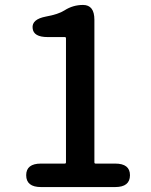

<svg xmlns="http://www.w3.org/2000/svg" viewBox="-20 -757 610 777"><path d="M146 0Q86 0 86 -48Q86 -95 146 -95H242Q247 -95 247 -100V-602Q247 -607 242 -607H173Q115 -607 112 -643Q108 -679 166 -690Q216 -699 241 -715Q275 -737 316 -737Q362 -737 362 -677V-100Q362 -95 367 -95H446Q506 -95 506 -48Q506 0 446 0Z"/></svg>

Font: Resource Han Rounded KR Medium
Style: Regular
Weight: 500
Designer: Cyano Hao (round all glyphs); Ryoko NISHIZUKA 西塚涼子 (kana, bopomofo & ideographs); Paul D. Hunt (Latin, Greek & Cyrillic)
Foundry: Cyano Hao
Version: 0.990